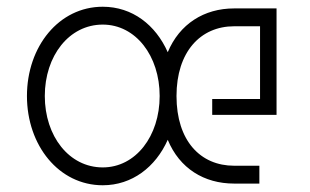

<svg xmlns="http://www.w3.org/2000/svg" viewBox="-20 -545 921 570"><path d="M285 -48C185 -48 113 -141 113 -260C113 -379 185 -472 285 -472C383 -472 454 -379 454 -260C454 -141 383 -48 285 -48ZM60 -260C60 -113 155 5 285 5C372 5 442 -49 478 -130C513 -45 586 0 675 0H750V-53H675C575 -53 504 -127 504 -260C504 -391 575 -467 675 -467H752V-251H610V-204H801V-520H675C586 -520 513 -474 478 -390C442 -471 373 -525 285 -525C155 -525 60 -407 60 -260Z"/></svg>

Font: Grotesk 01 Extrafine
Style: Bold
Weight: 400
Designer: Frank Adebiaye, contributions by Jérémy Landes, Ariel Martín Pérez
Foundry: Velvetyne Type Foundry
Version: Version 3.000;Glyphs 3.1.2 (3150)